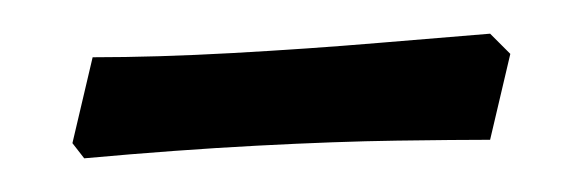

<svg xmlns="http://www.w3.org/2000/svg" viewBox="-20 -289 346 114"><path d="M30 -195 23 -204 35 -255Q73 -255 118 -257.5Q163 -260 204.5 -263.5Q246 -267 271 -269L283 -257L271 -206Q251 -206 215.5 -205.5Q180 -205 132.5 -202.5Q85 -200 30 -195Z"/></svg>

Font: Labrada Medium
Style: Italic
Weight: 500
Italic angle: -7°
Designer: Mercedes Jáuregui
Foundry: Omnibus-Type Team
Version: Version 1.000